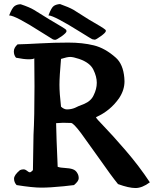

<svg xmlns="http://www.w3.org/2000/svg" viewBox="-20 -945 781 954"><path d="M25.4 -868.2Q40 -906.2 52.7 -915Q65.4 -923.8 83 -923.8Q127 -909.2 149.4 -895.5L226.6 -847.7Q305.7 -801.8 308.6 -796.9Q309.6 -795.9 310.5 -791Q310.5 -790 310.5 -790Q310.5 -782.2 286.1 -764.6Q260.7 -747.1 254.9 -747.1Q248 -747.1 242.7 -749.5Q237.3 -752 188.5 -783.2Q55.7 -868.2 26.4 -868.2ZM220.7 -868.2Q235.4 -908.2 248 -916Q260.7 -923.8 278.3 -924.8Q322.3 -909.2 344.7 -896.5L421.9 -847.7Q494.1 -806.6 503.9 -796.9Q505.9 -794.9 505.9 -792Q505.9 -792 505.9 -791Q505.9 -783.2 481.4 -765.6Q457 -748 451.2 -748Q450.2 -748 450.2 -748Q440.4 -749 438.5 -750Q433.6 -752 383.8 -783.2Q248 -868.2 221.7 -868.2ZM597.7 -558.6 598.6 -541Q598.6 -498 572.3 -458Q528.3 -394.5 458 -363.3L457 -362.3Q457 -357.4 496.6 -316.9Q536.1 -276.4 604 -197.8Q671.9 -119.1 724.6 -39.1Q686.5 -10.7 653.3 -10.7Q620.1 -10.7 566.4 -30.3Q532.2 -72.3 476.6 -152.3L382.8 -283.2Q344.7 -334 333 -334L293 -335Q282.2 -335 258.8 -333Q259.8 -267.6 266.6 -116.2Q280.3 -111.3 303.2 -110.4Q326.2 -109.4 341.8 -104Q357.4 -98.6 365.2 -83Q371.1 -73.2 371.1 -59.1Q371.1 -44.9 347.7 -25.4Q327.1 -23.4 295.9 -19.5Q228.5 -12.7 185.1 -12.7Q141.6 -12.7 62.5 -25.4Q49.8 -39.1 49.8 -57.1Q49.8 -75.2 79.1 -99.6Q87.9 -103.5 96.7 -103.5Q105.5 -103.5 114.3 -96.2Q123 -88.9 128.4 -88.9Q133.8 -88.9 143.6 -99.6L146.5 -275.4Q151.4 -361.3 151.4 -516.6L150.4 -655.3Q145.5 -650.4 122.1 -650.4Q98.6 -650.4 59.6 -658.2Q48.8 -670.9 48.8 -689.5Q48.8 -708 67.4 -724.6Q110.4 -725.6 179.7 -729.5Q249 -733.4 319.3 -733.4Q389.6 -733.4 445.8 -719.7Q502 -706.1 555.7 -658.2Q591.8 -626 597.7 -558.6ZM283.2 -652.3Q275.4 -564.5 275.4 -523.4Q275.4 -482.4 283.2 -415Q297.9 -401.4 312.5 -401.4Q334 -401.4 352.5 -409.2L371.1 -418Q383.8 -422.9 398.4 -428.7Q432.6 -443.4 445.3 -471.7Q460.9 -502.9 460.9 -533.7Q460.9 -564.5 443.8 -599.1Q426.8 -633.8 373 -652.3Q343.8 -662.1 328.6 -662.1Q313.5 -662.1 283.2 -652.3Z"/></svg>

Font: Essays1743
Style: Medium
Weight: 500
Designer: Based on the typeface in a 1743 English translation of the essays of Montaigne.  PostScript/TrueType font designed by Jo
Version: Version 002.100